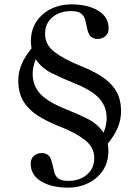

<svg xmlns="http://www.w3.org/2000/svg" viewBox="-20 -758 640 882"><path d="M475 -98Q478 -83 478 -66Q478 -12 452 26Q426 64 384 84Q342 104 294 104Q217 104 169 75Q121 46 121 -6Q121 -30 136.5 -42.5Q152 -55 172 -55Q186 -55 199 -47Q212 -39 218 -14Q224 8 228 28Q232 48 246 60.5Q260 73 294 73Q346 73 379.5 44Q413 15 413 -31Q413 -82 369.5 -115.5Q326 -149 254 -177Q198 -199 155 -226Q112 -253 88 -292Q64 -331 64 -388Q64 -428 80 -464.5Q96 -501 125 -536Q122 -551 122 -568Q122 -622 148 -660Q174 -698 216 -718Q258 -738 306 -738Q383 -738 431 -709Q479 -680 479 -628Q479 -604 463.5 -591.5Q448 -579 428 -579Q415 -579 401.5 -587Q388 -595 382 -620Q377 -643 372.5 -662.5Q368 -682 354.5 -694.5Q341 -707 306 -707Q254 -707 220.5 -678.5Q187 -650 187 -603Q187 -552 230.5 -519Q274 -486 346 -457Q402 -435 445 -408Q488 -381 512 -342.5Q536 -304 536 -246Q536 -206 520 -169.5Q504 -133 475 -98ZM144 -486Q137 -467 133.5 -450.5Q130 -434 130 -419Q130 -365 165 -327Q200 -289 284 -256Q334 -236 381.5 -212.5Q429 -189 456 -148Q463 -167 466.5 -183.5Q470 -200 470 -215Q470 -269 435 -307Q400 -345 316 -378Q266 -398 218.5 -421.5Q171 -445 144 -486Z"/></svg>

Font: TsukuhouMincho
Style: Regular
Weight: 400
Designer: Iose
Foundry: Typographish
Version: Version 1.001; ttfautohint (v1.8.3)